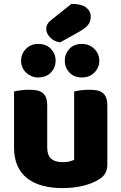

<svg xmlns="http://www.w3.org/2000/svg" viewBox="-20 -948 622 984"><path d="M346 -928Q398 -928 421.5 -909.5Q445 -891 445 -863Q445 -837 431 -820Q417 -803 385 -785L289 -731Q259 -734 238 -755Q217 -776 217 -800Q217 -826 243 -846ZM52 -479Q62 -482 83.5 -485Q105 -488 128 -488Q150 -488 167.5 -485Q185 -482 197 -473Q209 -464 215.5 -448.5Q222 -433 222 -408V-193Q222 -152 242 -134.5Q262 -117 300 -117Q323 -117 337.5 -121Q352 -125 360 -129V-479Q370 -482 391.5 -485Q413 -488 436 -488Q458 -488 475.5 -485Q493 -482 505 -473Q517 -464 523.5 -448.5Q530 -433 530 -408V-104Q530 -54 488 -29Q453 -7 404.5 4.5Q356 16 299 16Q245 16 199.5 4Q154 -8 121 -33Q88 -58 70 -97.5Q52 -137 52 -193ZM88 -637Q88 -672 113 -697.5Q138 -723 175 -723Q217 -723 241 -697.5Q265 -672 265 -637Q265 -602 241 -576.5Q217 -551 175 -551Q157 -551 141 -558Q125 -565 113 -576.5Q101 -588 94.5 -603.5Q88 -619 88 -637ZM312 -637Q312 -672 335.5 -697.5Q359 -723 401 -723Q420 -723 436 -716Q452 -709 464 -697Q476 -685 482.5 -669.5Q489 -654 489 -637Q489 -602 464 -576.5Q439 -551 401 -551Q359 -551 335.5 -576.5Q312 -602 312 -637Z"/></svg>

Font: Baloo Tamma
Style: Regular
Weight: 400
Designer: Divya Kowshik and Ek Type
Foundry: Ek Type
Version: Version 1.443;PS 1.000;hotconv 16.6.51;makeotf.lib2.5.65220;